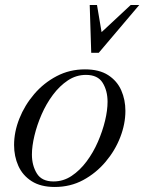

<svg xmlns="http://www.w3.org/2000/svg" viewBox="-20 -730 574 764"><path d="M198 14Q142 14 106 -9Q70 -32 53 -70Q36 -108 36 -153Q36 -205 57 -258Q78 -311 116 -355.5Q154 -400 205.5 -427Q257 -454 318 -454Q375 -454 410.5 -431Q446 -408 462.5 -370.5Q479 -333 479 -289Q479 -237 458.5 -184Q438 -131 400 -86Q362 -41 311 -13.5Q260 14 198 14ZM193 -8Q232 -8 265 -30Q298 -52 324.5 -87.5Q351 -123 369.5 -165.5Q388 -208 398 -249.5Q408 -291 408 -325Q408 -369 388.5 -400.5Q369 -432 322 -432Q283 -432 250 -410Q217 -388 190.5 -352.5Q164 -317 145.5 -274.5Q127 -232 117 -190Q107 -148 107 -115Q107 -72 126.5 -40Q146 -8 193 -8ZM343 -520 337 -710H366L391 -562L355 -575L500 -710H534L373 -520Z"/></svg>

Font: Baskervville
Style: Italic
Weight: 400
Italic angle: -18°
Designer: ANRT
Foundry: ANRT
Version: Version 1.100